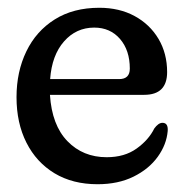

<svg xmlns="http://www.w3.org/2000/svg" viewBox="-20 -464 474 494"><path d="M410 -278.5Q410 -220 351 -220H108.5Q113.5 -142 153.5 -100.8Q193.5 -59.5 254.5 -59.5Q300.5 -59.5 331.5 -81.8Q362.5 -104 377 -133.5Q387.5 -148 398 -148Q413 -148 411.5 -127Q408.5 -92 385.8 -60.5Q363 -29 323.5 -9.5Q284 10 231 10Q167 10 120.2 -18.2Q73.5 -46.5 48 -97Q22.5 -147.5 22.5 -214Q22.5 -279.5 47.8 -331.8Q73 -384 120.8 -414Q168.5 -444 235.5 -444Q287 -444 326.2 -422.8Q365.5 -401.5 387.8 -364Q410 -326.5 410 -278.5ZM222.5 -393Q176 -393 144.8 -357.5Q113.5 -322 109 -260.5H286.5Q314 -260.5 314 -287.5Q314 -334.5 288.8 -363.8Q263.5 -393 222.5 -393Z"/></svg>

Font: Fraunces 144pt SuperSoft
Style: Regular
Weight: 400
Version: Version 1.000;[b76b70a41]